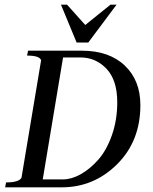

<svg xmlns="http://www.w3.org/2000/svg" viewBox="-20 -802 656 822"><path d="M308 -620 241 -782H267L345 -695L453 -782H479L358 -620ZM2 0 6 -21Q61 -21 72 -41L156 -544Q150 -564 96 -564L100 -585H330Q447 -585 514 -521.5Q581 -458 581 -352Q581 -198 481.5 -99Q382 0 244 0ZM250 -556 163 -34H250Q286 -34 325.5 -56Q365 -78 400.5 -118Q436 -158 459 -223Q482 -288 482 -364Q482 -459 436 -507.5Q390 -556 325 -556Z"/></svg>

Font: Judson
Style: Italic
Weight: 400
Italic angle: -9.5°
Version: Version 20110429